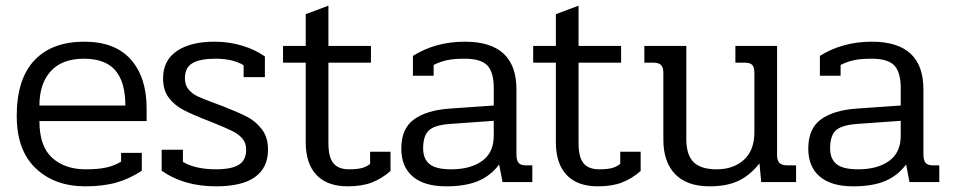

<svg xmlns="http://www.w3.org/2000/svg" viewBox="-20 -642 3361 677"><path d="M39 -233Q39 -363 101 -429Q163 -495 277 -495Q386 -495 441.5 -432Q497 -369 497 -260V-215H119Q119 -126 164 -85.5Q209 -45 282 -45Q327 -45 355.5 -51.5Q384 -58 407 -72V-103H480V-40Q438 -12 391 1.5Q344 15 281 15Q173 15 106 -48.5Q39 -112 39 -233ZM422 -270Q422 -353 386.5 -394Q351 -435 276 -435Q199 -435 159 -391Q119 -347 119 -270Z M550 -40V-114H625V-71Q670 -45 742 -45Q796 -45 822 -61Q848 -77 848 -114Q848 -137 835.5 -152.5Q823 -168 799 -180Q775 -192 725 -212Q660 -237 627.5 -254Q595 -271 575 -297.5Q555 -324 555 -366Q555 -429 603.5 -462Q652 -495 736 -495Q788 -495 834 -481Q880 -467 914 -443V-370H839V-412Q801 -435 740 -435Q686 -435 659 -419.5Q632 -404 632 -366Q632 -342 645 -326.5Q658 -311 677.5 -302Q697 -293 732 -280Q762 -269 767 -267Q823 -245 852.5 -229.5Q882 -214 903.5 -186Q925 -158 925 -114Q925 -51 879.5 -18Q834 15 742 15Q628 15 550 -40Z M1058 -141V-421H978V-480H1058V-592L1138 -622V-480H1288V-421H1138V-137Q1138 -88 1155.5 -66.5Q1173 -45 1211 -45Q1237 -45 1254 -49Q1271 -53 1285 -64V-107H1357V-39Q1326 -12 1291 1.5Q1256 15 1206 15Q1134 15 1096 -25Q1058 -65 1058 -141Z M1395 -118Q1395 -188 1439 -220.5Q1483 -253 1564 -259L1721 -270V-332Q1721 -387 1698.5 -411Q1676 -435 1619 -435Q1581 -435 1557 -430Q1533 -425 1509 -413V-375H1436V-445Q1516 -495 1619 -495Q1801 -495 1801 -327V-98Q1801 -77 1808.5 -68Q1816 -59 1833 -59H1857V0H1752L1740 -62Q1710 -22 1665.5 -3.5Q1621 15 1553 15Q1476 15 1435.5 -19.5Q1395 -54 1395 -118ZM1721 -163V-216L1567 -205Q1512 -201 1492 -182Q1472 -163 1472 -119Q1472 -82 1494.5 -63.5Q1517 -45 1571 -45Q1639 -45 1680 -74.5Q1721 -104 1721 -163Z M1940 -141V-421H1860V-480H1940V-592L2020 -622V-480H2170V-421H2020V-137Q2020 -88 2037.5 -66.5Q2055 -45 2093 -45Q2119 -45 2136 -49Q2153 -53 2167 -64V-107H2239V-39Q2208 -12 2173 1.5Q2138 15 2088 15Q2016 15 1978 -25Q1940 -65 1940 -141Z M2319 -150V-385Q2319 -404 2311 -412.5Q2303 -421 2284 -421H2252V-480H2400V-151Q2400 -96 2425.5 -70.5Q2451 -45 2507 -45Q2566 -45 2603 -78.5Q2640 -112 2640 -176V-385Q2640 -405 2632.5 -413Q2625 -421 2606 -421H2573V-480H2720V-95Q2720 -76 2728.5 -67.5Q2737 -59 2756 -59H2787V0H2664L2658 -66Q2625 -24 2584 -4.5Q2543 15 2482 15Q2402 15 2360.5 -28Q2319 -71 2319 -150Z M2830 -118Q2830 -188 2874 -220.5Q2918 -253 2999 -259L3156 -270V-332Q3156 -387 3133.5 -411Q3111 -435 3054 -435Q3016 -435 2992 -430Q2968 -425 2944 -413V-375H2871V-445Q2951 -495 3054 -495Q3236 -495 3236 -327V-98Q3236 -77 3243.5 -68Q3251 -59 3268 -59H3292V0H3187L3175 -62Q3145 -22 3100.5 -3.5Q3056 15 2988 15Q2911 15 2870.5 -19.5Q2830 -54 2830 -118ZM3156 -163V-216L3002 -205Q2947 -201 2927 -182Q2907 -163 2907 -119Q2907 -82 2929.5 -63.5Q2952 -45 3006 -45Q3074 -45 3115 -74.5Q3156 -104 3156 -163Z"/></svg>

Font: Pridi Light
Style: Regular
Weight: 300
Designer: Katatrad Team
Foundry: CadsonDemak
Version: Version 1.003